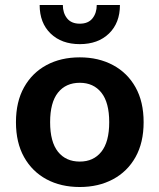

<svg xmlns="http://www.w3.org/2000/svg" viewBox="-20 -740 639 770"><path d="M300 -510Q375 -510 433 -479Q491 -448 523.5 -390Q556 -332 556 -250Q556 -168 523.5 -110Q491 -52 433 -21Q375 10 300 10Q224 10 166.5 -21Q109 -52 76.5 -110Q44 -168 44 -250Q44 -332 76.5 -390Q109 -448 166.5 -479Q224 -510 300 -510ZM300 -408Q244 -408 212.5 -368.5Q181 -329 181 -250Q181 -171 212.5 -131.5Q244 -92 300 -92Q355 -92 386.5 -131.5Q418 -171 418 -250Q418 -329 386.5 -368.5Q355 -408 300 -408ZM461 -720Q461 -648 417 -605.5Q373 -563 300 -563Q227 -563 183 -605.5Q139 -648 139 -720H232Q232 -688 249 -666.5Q266 -645 300 -645Q334 -645 351 -666.5Q368 -688 368 -720Z"/></svg>

Font: Work Sans SemiBold
Style: Regular
Weight: 600
Designer: Wei Huang
Foundry: Wei Huang
Version: Version 2.010; ttfautohint (v1.8.3)